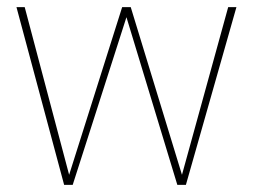

<svg xmlns="http://www.w3.org/2000/svg" viewBox="-20 -516 706 536"><path d="M159 0 26 -496H49L173 -28L321 -496H345L488 -28L617 -496H640L499 0H475L333 -468L183 0Z"/></svg>

Font: DM Sans 24pt Thin
Style: Regular
Weight: 250
Designer: Colophon Foundry, Jonny Pinhorn
Foundry: Colophon Foundry
Version: Version 4.004;gftools[0.9.30]